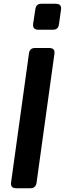

<svg xmlns="http://www.w3.org/2000/svg" viewBox="-20 -1000 345 1020"><path d="M66 0Q34 0 39 -32L134 -717Q138 -745 166 -745H242Q274 -745 269 -713L174 -28Q169 0 142 0ZM184 -842Q152 -842 156 -874L168 -952Q172 -980 200 -980H276Q309 -980 304 -948L293 -869Q289 -842 261 -842Z"/></svg>

Font: Pitagon Sans Text Bold
Style: Italic
Weight: 700
Italic angle: -8°
Designer: Travis Tran
Foundry: Pitagon
Version: Version 1.001; ttfautohint (v1.8.4.7-5d5b);gftools[0.9.26]